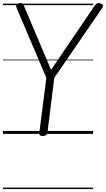

<svg xmlns="http://www.w3.org/2000/svg" viewBox="-20 -910 720 1305"><path d="M271 14Q244 14 247 -5L295 -381L92 -858Q88 -870 92.5 -877Q97 -884 110 -888Q124 -891 130 -888Q136 -885 142 -872L327 -435L624 -872Q635 -886 642.5 -889Q650 -892 663 -887Q676 -882 679 -874.5Q682 -867 675 -856L349 -381L302 -5Q299 14 271 14ZM0 365H613V375H0ZM0 -20H613V0H0ZM0 -505H613V-500H0ZM0 -885H613V-875H0Z"/></svg>

Font: Playwrite GB S Guides
Style: Italic
Weight: 400
Italic angle: -7.01216°
Designer: Veronika Burian, José Scaglione
Foundry: TypeTogether
Version: Version 1.002